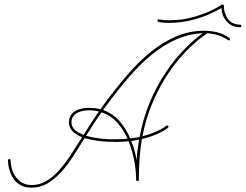

<svg xmlns="http://www.w3.org/2000/svg" viewBox="-20 -808 1099 858"><path d="M1005.2 -638Q1007.8 -636.1 1007.8 -632.2Q1007.8 -627.6 1002.6 -627.6Q1000 -627.6 998.7 -628.9Q976.6 -643.9 952.8 -651Q929 -658.2 906.2 -659.5Q901.7 -656.2 882.8 -642.6Q863.9 -628.9 836.6 -603.5Q809.2 -578.1 777.3 -540.7Q745.4 -503.3 714.8 -453.1Q684.2 -403 657.9 -339.8Q631.5 -276.7 616.5 -199.2Q643.2 -205.7 663.1 -213.9Q682.9 -222 696 -228.8Q709 -235.7 715.8 -240.6Q722.7 -245.4 723.3 -246.1Q725.9 -247.4 727.2 -247.4Q729.2 -247.4 731.1 -246.1Q733.1 -244.8 733.1 -242.2Q733.1 -239.6 730.5 -237Q730.5 -237 723.3 -231.4Q716.1 -225.9 701.5 -218.4Q686.8 -210.9 665 -202.1Q643.2 -193.4 613.9 -186.8Q606.8 -143.2 603.5 -97.7Q600.3 -52.1 600.3 0H588.5Q588.5 -41 580.7 -85.9Q572.9 -130.9 554.7 -176.4Q540.4 -175.1 526.7 -174.5Q513 -173.8 498 -173.8Q451.8 -173.8 417.3 -178.7Q382.8 -183.6 358.1 -190.8Q331.4 -147.1 305.3 -107.1Q279.3 -67.1 251 -36.5Q222.7 -5.9 190.8 12.4Q158.9 30.6 120.4 30.6Q95.1 30.6 77.5 22.1Q59.9 13.7 48.2 0.7Q36.5 -12.4 29.9 -27.7Q23.4 -43 20.2 -56.3Q16.9 -69.7 16.3 -79.4Q15.6 -89.2 15.6 -90.5Q15.6 -97 21.5 -97Q27.3 -97 27.3 -91.1Q27.3 -78.1 31.6 -59.6Q35.8 -41 46.5 -23.4Q57.3 -5.9 75.5 6.5Q93.8 18.9 121.1 18.9Q156.2 18.9 185.9 1.6Q215.5 -15.6 242.2 -44.9Q268.9 -74.2 294.3 -113Q319.7 -151.7 347 -194.7Q315.1 -207.7 301.4 -224.6Q287.8 -241.5 287.8 -260.4Q287.8 -278 295.2 -290.7Q302.7 -303.4 315.4 -311.2Q328.1 -319 344.4 -322.6Q360.7 -326.2 378.3 -326.2Q390.6 -326.2 403.3 -324.9Q416 -323.6 429 -319.7Q432.3 -324.9 436.2 -330.4Q440.1 -335.9 444 -341.1Q496.1 -411.5 547.9 -472Q599.6 -532.6 654.3 -576.5Q709 -620.4 767.9 -645.5Q826.8 -670.6 893.2 -670.6Q919.9 -670.6 948.9 -664.1Q977.9 -657.6 1005.2 -638ZM299.5 -260.4Q299.5 -249.3 304.4 -240.9Q309.2 -232.4 317.1 -225.6Q324.9 -218.8 334.3 -213.9Q343.8 -209 353.5 -205.1Q369.8 -230.5 386.4 -256.8Q403 -283.2 421.9 -309.9Q401 -315.1 378.3 -315.1Q365.9 -315.1 352.2 -312.8Q338.5 -310.5 326.8 -304.7Q315.1 -298.8 307.3 -288.1Q299.5 -277.3 299.5 -260.4ZM474.6 -185.5Q492.8 -185.5 511.1 -185.9Q529.3 -186.2 550.1 -188.2Q532.6 -227.2 504.6 -259.4Q476.6 -291.7 433.6 -306Q414.7 -279.9 398.1 -253.6Q381.5 -227.2 364.6 -201.2Q384.8 -195.3 411.5 -191.1Q438.2 -186.8 474.6 -185.5ZM590.5 -91.8Q591.8 -116.5 594.7 -139.3Q597.7 -162.1 601.6 -183.6Q584.6 -180.3 566.4 -177.7Q575.5 -156.9 581.4 -134.4Q587.2 -112 590.5 -91.8ZM744.1 -517.6Q765.6 -546.9 787.1 -570Q808.6 -593.1 827.1 -610.7Q845.7 -628.3 861 -640.3Q876.3 -652.3 886.1 -659.5Q823.6 -656.9 767.3 -631.8Q710.9 -606.8 658.5 -564.1Q606.1 -521.5 555.7 -462.9Q505.2 -404.3 453.8 -334Q450.5 -329.4 447.3 -325.2Q444 -321 440.8 -316.4Q486.3 -299.5 515.6 -265Q544.9 -230.5 561.8 -189.5Q572.9 -190.8 583.7 -192.4Q594.4 -194 604.2 -196Q613.9 -248.7 628.9 -294.6Q643.9 -340.5 662.4 -380.5Q681 -420.6 701.8 -454.8Q722.7 -488.9 744.1 -517.6ZM1052.7 -686.2Q1017.6 -686.2 994.8 -710.3Q972 -734.4 969.4 -772.1Q912.1 -738.9 853.2 -722.3Q794.3 -705.7 737 -705.7Q714.2 -705.7 701.5 -707.7Q688.8 -709.6 688.2 -709.6Q683.6 -710.9 683.6 -715.5Q683.6 -721.4 689.5 -721.4H690.8Q696 -720.1 703.1 -719.4Q714.8 -717.4 737 -717.4Q751.3 -717.4 774.7 -719.1Q798.2 -720.7 828.8 -727.9Q859.4 -735 895.5 -748.7Q931.6 -762.4 971.4 -787.1Q972 -787.8 974 -787.8Q980.5 -787.8 980.5 -781.9Q980.5 -781.2 981.4 -767.9Q982.4 -754.6 989.6 -738.9Q1007.8 -697.9 1052.7 -697.9Q1058.6 -697.9 1058.6 -692.1Q1058.6 -686.2 1052.7 -686.2Z"/></svg>

Font: League Script
Style: League Script
Weight: 400
Foundry: Haley Fiege
Version: Version 1.001